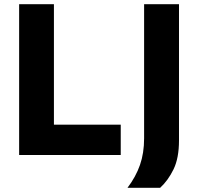

<svg xmlns="http://www.w3.org/2000/svg" viewBox="-20 -733 940 908"><path d="M70.5 0V-713H235V-143.5H551V0ZM583 155Q622.5 103 642 47Q661.5 -9 661.5 -79V-713H826.5V-69Q826.5 14.5 800.8 67.5Q775 120.5 737.5 155Z"/></svg>

Font: Commissioner
Style: Bold
Weight: 700
Designer: Kostas Bartsokas
Foundry: Kostas Bartsokas
Version: Version 1.000; ttfautohint (v1.8.3)